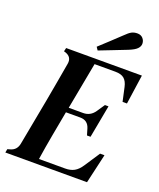

<svg xmlns="http://www.w3.org/2000/svg" viewBox="-158 -970 886 1067"><g transform="rotate(20 285.5 -436.5)"><path d="M4 0 8 -21 25 -26Q60 -36 68 -74L120 -351Q130 -404 140.5 -465Q151 -526 161 -582Q168 -623 128 -637L118 -640L123 -661H571L546 -487H520L502 -569Q495 -601 477.5 -616Q460 -631 425 -631H302L250 -354H335Q378 -354 403 -391L434 -437H455L419 -244H398L387 -281Q374 -325 329 -325H244Q231 -255 217 -179Q203 -103 192 -30H347Q378 -30 400 -42Q422 -54 441 -83L501 -174H527L487 0ZM280 -726Q309 -752 339 -780.5Q369 -809 397 -835Q420 -858 434.5 -865.5Q449 -873 468 -873Q489 -873 501 -859.5Q513 -846 513 -828Q513 -812 499.5 -798Q486 -784 451 -770Q410 -754 370.5 -738.5Q331 -723 292 -708Z"/></g></svg>

Font: DeepMind Serif Text
Style: Italic
Weight: 400
Italic angle: -12°
Designer: Frank Grießhammer / Modifications: Colophon Foundry
Foundry: Colophon Foundry
Version: Version 5.003; ttfautohint (v1.8.2)